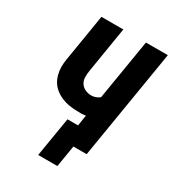

<svg xmlns="http://www.w3.org/2000/svg" viewBox="-207 -853 1014 1117"><g transform="rotate(30 300.0 -295.0)"><path d="M225 145 269 -120H340L351 -192Q343 -191 335 -190Q327 -189 320 -189Q293 -189 266 -191Q239 -193 214 -200Q189 -207 167 -219.5Q145 -232 128 -250Q111 -268 101 -291.5Q91 -315 87.5 -341Q84 -367 87 -394Q90 -421 95 -448L142 -735H289L239 -429Q235 -406 235.5 -384Q236 -362 247 -344.5Q258 -327 277.5 -318Q297 -309 320 -309Q334 -309 348.5 -314.5Q363 -320 374 -329L441 -735H588L467 0H378L354 145Z"/></g></svg>

Font: Iosevka Heavy Extended Oblique
Style: Regular
Weight: 900
Width: 7
Italic angle: -9°
Monospace: yes
Designer: Belleve Invis
Foundry: Belleve Invis
Version: Version 32.5.0; ttfautohint (v1.8.4)